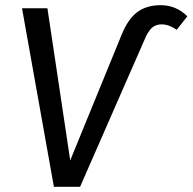

<svg xmlns="http://www.w3.org/2000/svg" viewBox="-20 -721 743 741"><path d="M65 -689H163L251 -102L449 -586Q474 -648 510 -674.5Q546 -701 600 -701Q660 -701 703 -658L662 -606Q632 -627 604 -627Q581 -627 566 -613.5Q551 -600 537 -566L289 0H188Z"/></svg>

Font: Fira Sans
Style: Italic
Weight: 400
Italic angle: -8°
Designer: bBox Type GmbH & Carrois Corporate GbR & Edenspiekermann AG
Foundry: bBox Type GmbH & Carrois Corporate GbR & Edenspiekermann AG
Version: Version 4.301